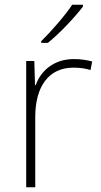

<svg xmlns="http://www.w3.org/2000/svg" viewBox="-20 -786 423 806"><path d="M328 -758V-766H283C255 -723 194 -653 153 -613V-606H181C233 -648 295 -715 328 -758ZM290 -538C207 -538 152 -490 130 -429H127L124 -530H90V0H128V-295C128 -421 183 -502 288 -502C316 -502 337 -499 360 -492L367 -528C344 -534 319 -538 290 -538Z"/></svg>

Font: Noto Sans Arabic ExtLt
Style: Regular
Weight: 200
Designer: Monotype Design Team, Nadine Chahine, Nizar Qandah and Khaled Hosny
Foundry: Monotype Imaging Inc.
Version: Version 2.012